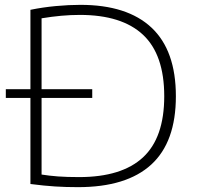

<svg xmlns="http://www.w3.org/2000/svg" viewBox="-20 -767 813 792"><path d="M302 5Q251.5 5 207.5 2.2Q163.5 -0.5 105.5 -8V-726.5Q156.5 -737 210.2 -742Q264 -747 311.5 -747Q505 -747 605.2 -652.8Q705.5 -558.5 705.5 -370Q705.5 -181 603.8 -88Q502 5 302 5ZM306.5 -36.5Q482 -36.5 569.8 -117.8Q657.5 -199 657.5 -370Q657.5 -541.5 570 -623.5Q482.5 -705.5 309.5 -705.5Q271.5 -705.5 232.8 -702Q194 -698.5 151.5 -691.5V-47Q182.5 -42 219.2 -39.2Q256 -36.5 306.5 -36.5ZM4 -363V-399H360.5V-363Z"/></svg>

Font: Encode Sans Expanded ExtraLight
Style: Regular
Weight: 200
Width: 7
Designer: Multiple Designers
Foundry: Impallari Type
Version: Version 3.000; ttfautohint (v1.8.3) -l 8 -r 50 -G 200 -x 14 